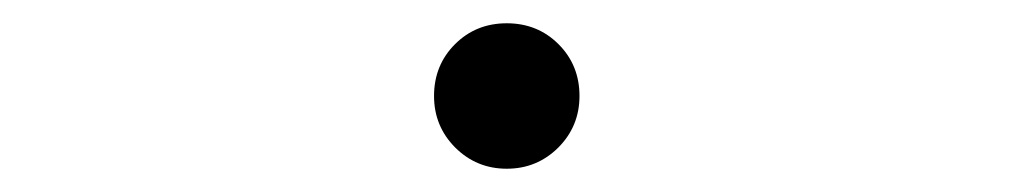

<svg xmlns="http://www.w3.org/2000/svg" viewBox="-20 -133 890 165"><path d="M353 -50.5Q353 -77 371 -95Q389 -113 415.5 -113Q442 -113 460 -95Q478 -77 478 -50.5Q478 -24.5 459.8 -6.2Q441.5 12 415.5 12Q389.5 12 371.2 -6.2Q353 -24.5 353 -50.5Z"/></svg>

Font: League Mono Wide UltraLight
Style: Regular
Weight: 200
Width: 8
Designer: Tyler Finck
Foundry: The League of Moveable Type / Tyler Finck
Version: Version 2.210